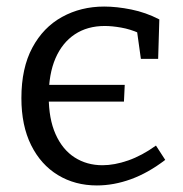

<svg xmlns="http://www.w3.org/2000/svg" viewBox="-20 -557 558 586"><path d="M360.7 -298 358.3 -247H87.3V-298ZM275.7 9Q209 9 156.8 -22.7Q104.7 -54.3 75 -114Q45.3 -173.7 45.3 -257.7Q45.3 -349.3 78.7 -411.5Q112 -473.7 169.5 -505.3Q227 -537 298 -537Q336 -537 380.7 -528Q425.3 -519 466.3 -497.7L462.7 -377.3H410L397.7 -465.3L404.3 -456Q377.3 -468 349.7 -472.8Q322 -477.7 299.7 -477.7Q246.7 -477.7 208.3 -452.2Q170 -426.7 149.3 -379Q128.7 -331.3 128.7 -262.7Q128.7 -194.3 149.7 -147.3Q170.7 -100.3 207.8 -76.5Q245 -52.7 292.7 -52.7Q329.3 -52.7 371.3 -67.3Q413.3 -82 456 -112.7L484.3 -69Q432 -29 379.5 -10Q327 9 275.7 9Z"/></svg>

Font: Bitter Thin
Style: Regular
Weight: 100
Designer: Sol Matas, and Bitter project Authors
Foundry: Sol Matas
Version: Version 2.002